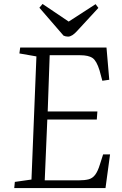

<svg xmlns="http://www.w3.org/2000/svg" viewBox="-20 -950 616 970"><path d="M164 -665 78 -680 82 -710H518L532 -547L497 -542L483 -594Q468 -643 447.5 -657Q427 -671 385 -671H231L221 -387H472L469 -346H219L206 -39H380Q408 -39 427.5 -44Q447 -49 460.5 -66.5Q474 -84 485 -120L501 -170H536L513 0H52L55 -31L139 -43ZM179 -911 195 -930 327 -841 463 -929 477 -910 370 -794Q344 -765 324 -765Q312 -765 301 -770Z"/></svg>

Font: Literata 36pt Light
Style: Italic
Weight: 300
Italic angle: -2°
Designer: Latin by Veronika Burian and Jose Scaglione. Greek by Irene Vlachou. Cyrillic by Vera Evstafieva
Foundry: TypeTogether
Version: Version 3.002